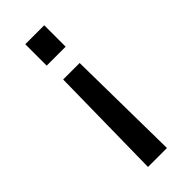

<svg xmlns="http://www.w3.org/2000/svg" viewBox="-242 -581 824 824"><g transform="rotate(-45 170.5 -168.5)"><path d="M113 -411H228V-541H113ZM113 204H228L221 -319H121Z"/></g></svg>

Font: Custom Plus Jakarta Sans SemiBold
Style: Regular
Weight: 600
Designer: Gumpita Rahayu & FullSphere
Foundry: Tokotype & FullSphere
Version: Version 1.001;hotconv 1.0.117;makeotfexe 2.5.65602